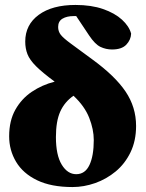

<svg xmlns="http://www.w3.org/2000/svg" viewBox="-20 -741 592 776"><path d="M273 15Q187 15 130 -12.5Q73 -40 45 -87Q17 -134 17 -190Q17 -253 42 -297.5Q67 -342 108.5 -370Q150 -398 201 -411Q151 -448 125.5 -473.5Q100 -499 91 -522Q82 -545 82 -573Q82 -641 136.5 -681Q191 -721 285 -721Q349 -721 396.5 -704.5Q444 -688 473 -661.5Q502 -635 510 -605Q509 -580 490.5 -560.5Q472 -541 433 -541Q408 -541 386 -551.5Q364 -562 340 -598L288 -676Q286 -676 283 -676Q280 -676 278 -676Q250 -676 232.5 -665.5Q215 -655 215 -632Q215 -614 225.5 -600.5Q236 -587 266 -565Q296 -543 353 -501Q445 -434 487.5 -371Q530 -308 530 -232Q530 -172 507.5 -125.5Q485 -79 447.5 -48Q410 -17 364.5 -1Q319 15 273 15ZM206 -187Q206 -114 229.5 -75.5Q253 -37 288 -37Q324 -37 341.5 -74Q359 -111 359 -175Q359 -218 340.5 -265Q322 -312 277 -354Q241 -329 223.5 -290Q206 -251 206 -187Z"/></svg>

Font: Source Serif Pro Black
Style: Regular
Weight: 900
Designer: Frank Grießhammer
Foundry: Adobe Systems Incorporated
Version: Version 3.001;hotconv 1.0.111;makeotfexe 2.5.65597